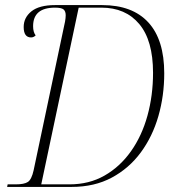

<svg xmlns="http://www.w3.org/2000/svg" viewBox="-20 -734 688 754"><path d="M8 0 10 -10H42Q75 -10 89.5 -19.5Q104 -29 112 -65L229 -619Q233 -635 235.5 -649.5Q238 -664 238 -674Q238 -690 229.5 -697Q221 -704 196 -704Q110 -704 110 -631Q110 -608 120 -595Q112 -587 102 -587Q73 -587 73 -628Q73 -665 103.5 -689.5Q134 -714 196 -714H381Q500 -714 562.5 -646Q625 -578 625 -446Q625 -358 602 -278Q579 -198 533 -135.5Q487 -73 419 -36.5Q351 0 262 0ZM253 -10Q330 -10 390.5 -44.5Q451 -79 494 -139.5Q537 -200 559 -279.5Q581 -359 581 -448Q581 -575 527 -639.5Q473 -704 378 -704H289L142 -10Z"/></svg>

Font: Noto Serif Display SemiCondensed ExtraLight
Style: Italic
Weight: 200
Width: 4
Italic angle: -12°
Designer: Monotype Design Team
Foundry: Monotype Imaging Inc.
Version: Version 2.009